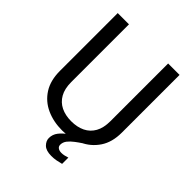

<svg xmlns="http://www.w3.org/2000/svg" viewBox="-242 -841 1131 1131"><g transform="rotate(45 324.0 -275.0)"><path d="M583.5 -710.9V-230Q583.5 -149.9 547.6 -96.7Q511.7 -43.5 452.9 -16.8Q394 9.8 325.2 9.8Q252.9 9.8 194.6 -16.8Q136.2 -43.5 102.3 -96.7Q68.4 -149.9 68.4 -230V-710.9H162.1V-230Q162.1 -174.3 182.6 -138.2Q203.1 -102.1 239.7 -84.2Q276.4 -66.4 325.2 -66.4Q374.5 -66.4 411.1 -84.2Q447.8 -102.1 468 -138.2Q488.3 -174.3 488.3 -230V-710.9ZM386.7 161.1Q342.3 161.1 322 140.9Q301.8 120.6 301.8 96.7Q301.8 66.4 320.3 42.5Q338.9 18.6 365.5 0.5Q392.1 -17.6 415.5 -30.8L462.9 -21.5Q453.6 -15.1 444.3 -8.8Q435.1 -2.4 426.3 4.4Q405.3 20 391.1 37.8Q377 55.7 377 77.1Q377 90.8 387.7 98.6Q398.4 106.4 416 106.4Q427.2 106.4 439.5 103.8Q451.7 101.1 464.8 96.7V148.9Q446.3 153.8 427.2 157.5Q408.2 161.1 386.7 161.1Z"/></g></svg>

Font: Heebo
Style: Regular
Weight: 400
Designer: Oded Ezer
Foundry: Ezer Type House
Version: Version 3.100